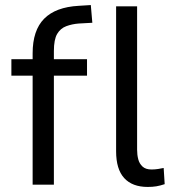

<svg xmlns="http://www.w3.org/2000/svg" viewBox="-20 -730 687 759"><path d="M109 0V-431H25V-496H130L109 -475V-519Q109 -610 154.5 -656Q200 -702 291 -707L339 -710L345 -640L291 -637Q265 -635 242 -626.5Q219 -618 206 -596Q193 -574 193 -528V-483L171 -496H324V-431H193V0ZM564 9Q503 9 471 -26Q439 -61 439 -132V-705H522V-138Q522 -118 526.5 -100.5Q531 -83 543.5 -71.5Q556 -60 579 -60Q592 -60 605 -62Q618 -64 627 -66L631 -2Q613 4 598 6.5Q583 9 564 9Z"/></svg>

Font: Nunito Sans 7pt Condensed
Style: Regular
Weight: 400
Width: 3
Designer: Vernon Adams
Foundry: Vernon Adams
Version: Version 3.101;gftools[0.9.27]